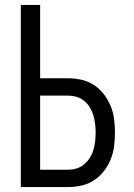

<svg xmlns="http://www.w3.org/2000/svg" viewBox="-20 -755 540 775"><path d="M64 0V-735H142V-439H254Q282 -439 309 -433Q336 -427 359 -412Q382 -397 399 -375Q416 -353 426.5 -327.5Q437 -302 440.5 -274.5Q444 -247 444 -220Q444 -192 440.5 -164.5Q437 -137 426.5 -111.5Q416 -86 399 -64Q382 -42 359 -27Q336 -12 309 -6Q282 0 254 0ZM142 -70H254Q272 -70 289 -75Q306 -80 319.5 -91.5Q333 -103 342.5 -118Q352 -133 357 -150Q362 -167 364 -184.5Q366 -202 366 -220Q366 -237 364 -254.5Q362 -272 357 -289Q352 -306 342.5 -321.5Q333 -337 319.5 -348Q306 -359 289 -364Q272 -369 254 -369H142Z"/></svg>

Font: Iosevka www.saffi
Style: Regular
Weight: 400
Monospace: yes
Designer: Belleve Invis
Foundry: Belleve Invis
Version: Version 22.0.2; ttfautohint (v1.8.3)